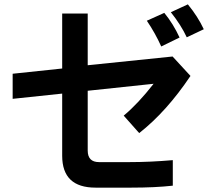

<svg xmlns="http://www.w3.org/2000/svg" viewBox="-20 -767 960 880"><path d="M836 -596Q810 -652 763 -711L841 -747Q887 -691 914 -633ZM719 -554Q691 -616 653 -672L733 -708Q774 -658 803 -595ZM772 84Q691 93 582 93H418Q265 93 265 -53V-338L38 -314V-429L265 -453V-705H382V-468L771 -508L853 -419Q743 -255 618 -157L547 -237Q613 -292 684 -383L382 -351V-77Q382 -24 434 -24H573Q668 -24 772 -33Z"/></svg>

Font: LINE Seed Sans KR Bold
Style: Regular
Weight: 700
Designer: LINE BX Design & Sandoll Inc & Dalton Maag Ltd
Foundry: Sandoll Inc.
Version: Version 1.000